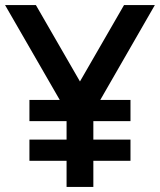

<svg xmlns="http://www.w3.org/2000/svg" viewBox="-20 -740 633 760"><path d="M96.5 -260.5V-344.5H216.5L0 -720H122L296.5 -417.5L471 -720H593L377 -344.5H496.5V-260.5H349.5V-187.5H496.5V-103.5H349.5V0H243.5V-103.5H96.5V-187.5H243.5V-260.5Z"/></svg>

Font: Vela Sans SemBd
Style: Regular
Weight: 600
Designer: Principal design: Mikhail Sharanda - project Manrope.
Design modification: Ravid Balaliev
Foundry: Mikhail Sharanda
Version: Version 1.001